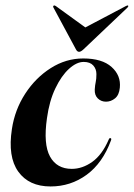

<svg xmlns="http://www.w3.org/2000/svg" viewBox="-20 -663 483 693"><path d="M282 -439.5Q256.5 -439.5 229 -414.5Q201.5 -389.5 179.8 -344Q158 -298.5 149.5 -236.5Q136 -142.5 160.5 -98Q185 -53.5 239 -53.5Q277.5 -53.5 313 -78.8Q348.5 -104 372.5 -159.5Q375 -165.5 378.5 -164.5Q383.5 -163.5 380.5 -156Q350.5 -74.5 292.8 -32.2Q235 10 162.5 10Q84.5 10 46 -43.5Q7.5 -97 23 -197.5Q33.5 -267 71 -324.8Q108.5 -382.5 163.2 -417.2Q218 -452 280.5 -452Q348.5 -452 382.8 -421.2Q417 -390.5 412.5 -346.5Q410 -320 395.2 -308Q380.5 -296 362.5 -296Q345 -296 333 -307.8Q321 -319.5 322 -340Q323 -356 325.5 -367Q328 -378 328 -395.5Q328 -414 316.5 -426.8Q305 -439.5 282 -439.5ZM281.5 -485Q272 -476 265.5 -476Q258.5 -476 254 -485L173 -635.5Q170.5 -640 173.5 -642.5Q176.5 -644.5 181 -641.5L288 -564L435 -641.5Q441 -644.5 442.5 -642.5Q444.5 -640.5 440 -635.5Z"/></svg>

Font: Fraunces 144pt SemiBold
Style: Italic
Weight: 600
Italic angle: -16°
Version: Version 1.000;[0bf87f6ff]